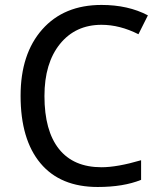

<svg xmlns="http://www.w3.org/2000/svg" viewBox="-20 -744 640 774"><path d="M548.8 -98.1V-19Q477.5 9.8 374 9.8Q223.1 9.8 143.1 -85.9Q63 -181.6 63 -357.9Q63 -526.9 150.4 -625.5Q237.8 -724.1 389.2 -724.1Q496.6 -724.1 576.2 -682.1L538.1 -606Q462.9 -644 389.2 -644Q284.2 -644 221.7 -566.7Q159.2 -489.3 159.2 -356.9Q159.2 -216.8 217.8 -143.3Q276.4 -69.8 389.2 -69.8Q452.6 -69.8 548.8 -98.1Z"/></svg>

Font: Droid Sans Mono
Style: Regular
Weight: 400
Monospace: yes
Foundry: Ascender Corporation
Version: Version 1.00 build 112